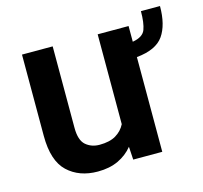

<svg xmlns="http://www.w3.org/2000/svg" viewBox="-89 -672 824 779"><g transform="rotate(-15 323.0 -282.5)"><path d="M566.4 -573.7H646.5Q646.5 -494.6 615.5 -450.2Q584.5 -405.8 502.4 -397.9V0H380.4L377 -54.7Q352.5 -24.4 315.9 -7.3Q279.3 9.8 230 9.8Q151.9 9.8 103.3 -36.1Q54.7 -82 54.7 -187V-528.3H183.6V-186Q183.6 -133.8 207 -113.5Q230.5 -93.3 264.6 -93.3Q307.1 -93.3 333.3 -108.9Q359.4 -124.5 372.6 -150.9V-528.3H502.4V-462.4Q545.9 -469.7 556.2 -497.1Q566.4 -524.4 566.4 -573.7Z"/></g></svg>

Font: Vazirmatn UI SemiBold
Style: Regular
Weight: 600
Designer: Saber Rastikerdar
Foundry: Saber Rastikerdar
Version: Version 33.003